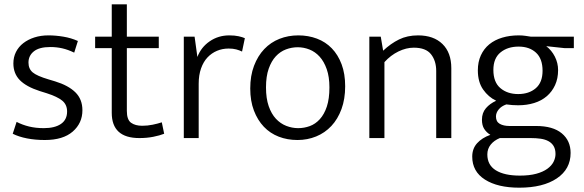

<svg xmlns="http://www.w3.org/2000/svg" viewBox="-20 -640 2707 890"><path d="M324 -396Q295 -410 268.5 -416Q242 -422 213 -422Q162 -422 137 -402Q112 -382 112 -350Q112 -321 131.5 -304.5Q151 -288 205 -272L235 -263Q297 -244 329.5 -212Q362 -180 362 -129Q362 -69 317 -30Q272 9 188 9Q143 9 105 1.5Q67 -6 39 -20L57 -75Q84 -61 115 -53.5Q146 -46 183 -46Q234 -46 262.5 -65.5Q291 -85 291 -123Q291 -155 268.5 -173.5Q246 -192 196 -208L164 -218Q102 -238 72 -268.5Q42 -299 42 -346Q42 -375 54 -399Q66 -423 88 -440Q110 -457 139.5 -466.5Q169 -476 205 -476Q238 -476 274 -470Q310 -464 341 -450Z M716 -417H568V-126Q568 -85 587.5 -71Q607 -57 639 -57Q664 -57 688 -62Q712 -67 730 -73L741 -20Q721 -12 691 -6Q661 0 626 0Q498 0 498 -117V-417H421V-470H498V-620H568V-470H716Z M832 0V-470H882L895 -376Q912 -421 952 -448.5Q992 -476 1043 -476Q1068 -476 1086 -472Q1104 -468 1115 -463L1102 -401Q1090 -407 1075 -411Q1060 -415 1040 -415Q1011 -415 986 -404.5Q961 -394 942 -374Q923 -354 912 -323Q901 -292 901 -252V0Z M1580 -240Q1580 -181 1563 -134.5Q1546 -88 1516 -56Q1486 -24 1445.5 -7.5Q1405 9 1359 9Q1312 9 1272 -6.5Q1232 -22 1203 -52.5Q1174 -83 1157 -127.5Q1140 -172 1140 -230Q1140 -289 1157.5 -335Q1175 -381 1205 -412.5Q1235 -444 1275.5 -460Q1316 -476 1363 -476Q1409 -476 1449 -461Q1489 -446 1518 -416Q1547 -386 1563.5 -342Q1580 -298 1580 -240ZM1507 -235Q1507 -284 1494.5 -319.5Q1482 -355 1461.5 -377.5Q1441 -400 1414.5 -410.5Q1388 -421 1360 -421Q1332 -421 1305.5 -411Q1279 -401 1258.5 -379Q1238 -357 1225.5 -321.5Q1213 -286 1213 -235Q1213 -184 1225.5 -148Q1238 -112 1259 -89.5Q1280 -67 1307 -56.5Q1334 -46 1362 -46Q1390 -46 1416 -55.5Q1442 -65 1462.5 -87.5Q1483 -110 1495 -146Q1507 -182 1507 -235Z M1762 0H1692V-470H1745L1756 -405Q1791 -438 1829.5 -457Q1868 -476 1918 -476Q1990 -476 2031 -436Q2072 -396 2072 -324V0H2002V-311Q2002 -358 1978 -388.5Q1954 -419 1898 -419Q1863 -419 1827 -401.5Q1791 -384 1762 -352Z M2195 -314Q2195 -353 2209 -383.5Q2223 -414 2248 -434.5Q2273 -455 2308 -465.5Q2343 -476 2384 -476Q2401 -476 2414.5 -474Q2428 -472 2441 -470H2640V-417H2596L2512 -426Q2537 -407 2552 -377.5Q2567 -348 2567 -315Q2567 -276 2553 -245.5Q2539 -215 2514.5 -194Q2490 -173 2456 -162.5Q2422 -152 2382 -152Q2368 -152 2354.5 -153Q2341 -154 2327 -156Q2304 -148 2291.5 -132.5Q2279 -117 2279 -100Q2279 -76 2296.5 -66Q2314 -56 2342 -56H2465Q2543 -56 2584 -22Q2625 12 2625 69Q2625 144 2561 187Q2497 230 2387 230Q2287 230 2228 192.5Q2169 155 2169 86Q2169 49 2191.5 24Q2214 -1 2253 -15Q2235 -26 2224.5 -42.5Q2214 -59 2214 -85Q2214 -117 2232.5 -138.5Q2251 -160 2280 -173Q2244 -190 2219.5 -225Q2195 -260 2195 -314ZM2297 0Q2270 11 2254.5 30.5Q2239 50 2239 76Q2239 125 2278.5 149.5Q2318 174 2390 174Q2434 174 2465.5 165.5Q2497 157 2517 142.5Q2537 128 2546 110Q2555 92 2555 74Q2555 52 2546.5 37.5Q2538 23 2522.5 14.5Q2507 6 2486 3Q2465 0 2440 0ZM2495 -312Q2495 -368 2464.5 -396Q2434 -424 2384 -424Q2333 -424 2300 -397Q2267 -370 2267 -316Q2267 -259 2299.5 -231.5Q2332 -204 2382 -204Q2432 -204 2463.5 -231Q2495 -258 2495 -312Z"/></svg>

Font: Mukta Malar Light
Style: Regular
Weight: 300
Designer: Aadarsh Rajan, Girish Dalvi, Yashodeep Gholap
Foundry: Ek Type
Version: Version 2.538;PS 1.000;hotconv 16.6.51;makeotf.lib2.5.65220;